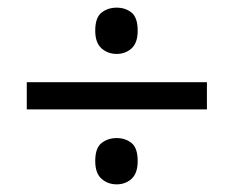

<svg xmlns="http://www.w3.org/2000/svg" viewBox="-20 -603 612 502"><path d="M285 -462Q262 -462 245.5 -476.5Q229 -491 229 -523Q229 -557 245.5 -570Q262 -583 285 -583Q308 -583 324 -570Q340 -557 340 -523Q340 -491 324 -476.5Q308 -462 285 -462ZM50 -317V-388H521V-317ZM285 -121Q262 -121 245.5 -135.5Q229 -150 229 -182Q229 -216 245.5 -229Q262 -242 285 -242Q308 -242 324 -229Q340 -216 340 -182Q340 -150 324 -135.5Q308 -121 285 -121Z"/></svg>

Font: Noto Sans Mende Kikakui
Style: Regular
Weight: 400
Designer: Monotype Design Team
Foundry: Monotype Imaging Inc.
Version: Version 2.003; ttfautohint (v1.8.4.7-5d5b)